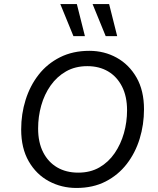

<svg xmlns="http://www.w3.org/2000/svg" viewBox="-20 -922 782 952"><path d="M359 10Q285 10 222.5 -23.5Q160 -57 122.5 -122Q85 -187 85 -280Q85 -357 107 -427Q129 -497 171.5 -551.5Q214 -606 277.5 -638Q341 -670 423 -670Q497 -670 558.5 -636Q620 -602 657 -537.5Q694 -473 694 -380Q694 -304 672.5 -234Q651 -164 608.5 -109Q566 -54 503.5 -22Q441 10 359 10ZM368 -66Q428 -66 473 -92Q518 -118 548.5 -162.5Q579 -207 594.5 -262Q610 -317 610 -375Q610 -444 585 -493Q560 -542 516 -568Q472 -594 413 -594Q353 -594 307.5 -568Q262 -542 231 -498Q200 -454 184.5 -399Q169 -344 169 -285Q169 -216 194 -167Q219 -118 263.5 -92Q308 -66 368 -66ZM361 -902 401 -743H344L279 -902ZM521 -902 561 -743H504L439 -902Z"/></svg>

Font: Work Sans
Style: Italic
Weight: 400
Italic angle: -13°
Designer: Wei Huang
Foundry: Wei Huang
Version: Version 2.012